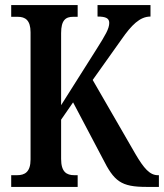

<svg xmlns="http://www.w3.org/2000/svg" viewBox="-20 -734 644 754"><path d="M24 0H285V-46H272C241 -46 220 -59 220 -110V-264L267 -332L383 -112C428 -22 455 0 555 0H604V-46H600C568 -46 545 -73 512 -129L344 -420L457 -579C496 -635 529 -669 571 -669V-714H363V-669C396 -669 409 -662 409 -644C409 -621 393 -595 361 -544L220 -321V-604C220 -655 238 -668 267 -668H285V-714H24V-668H50C79 -668 100 -655 100 -607V-108C100 -58 77 -46 47 -46H24Z"/></svg>

Font: Noto Serif Hebrew ExtraCondensed SemiBold
Style: Regular
Weight: 600
Width: 2
Designer: Monotype Design Team
Foundry: Monotype Imaging Inc.
Version: Version 2.004